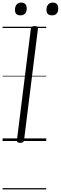

<svg xmlns="http://www.w3.org/2000/svg" viewBox="-20 -1092 471 1487"><path d="M137 14Q122 14 116 9Q110 4 111 -6L219 -871Q221 -881 228 -885.5Q235 -890 249 -890Q263 -890 269.5 -885.5Q276 -881 274 -871L166 -5Q165 4 158.5 9Q152 14 137 14ZM138 -973Q117 -973 106.5 -983.5Q96 -994 96 -1016Q96 -1041 108.5 -1056.5Q121 -1072 144 -1072Q165 -1072 176 -1060.5Q187 -1049 187 -1027Q187 -1002 174.5 -987.5Q162 -973 138 -973ZM383 -973Q362 -973 351 -983.5Q340 -994 340 -1016Q340 -1041 352.5 -1056.5Q365 -1072 389 -1072Q409 -1072 420 -1060.5Q431 -1049 431 -1027Q432 -1002 419.5 -987.5Q407 -973 383 -973ZM0 365H338V375H0ZM0 -20H338V0H0ZM0 -505H338V-500H0ZM0 -885H338V-875H0Z"/></svg>

Font: Playwrite GB S Guides
Style: Italic
Weight: 400
Italic angle: -7.01216°
Designer: Veronika Burian, José Scaglione
Foundry: TypeTogether
Version: Version 1.002